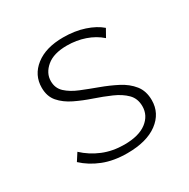

<svg xmlns="http://www.w3.org/2000/svg" viewBox="-116 -574 675 687"><g transform="rotate(-30 221.5 -231.0)"><path d="M352 -113Q352 -145 332 -165Q312 -185 280 -199Q248 -213 212.5 -225Q177 -237 145 -252.5Q113 -268 93 -291Q73 -314 73 -350Q73 -402 115 -435Q157 -468 229 -468Q277 -468 316 -455Q355 -442 379 -421L361 -389Q335 -412 300 -424Q265 -436 226 -436Q171 -436 142 -411.5Q113 -387 113 -354Q113 -325 133 -306.5Q153 -288 185 -275Q217 -262 252.5 -249Q288 -236 320 -219.5Q352 -203 372 -178Q392 -153 392 -115Q392 -61 347 -27.5Q302 6 222 6Q166 6 123 -11Q80 -28 49 -57L69 -88Q100 -59 140 -42.5Q180 -26 228 -26Q288 -26 320 -50.5Q352 -75 352 -113Z"/></g></svg>

Font: Ysabeau SC ExtraLight
Style: Regular
Weight: 250
Designer: Christian Thalmann (Catharsis Fonts)
Version: Version 2.001;gftools[0.9.30]; featfreeze: smcp